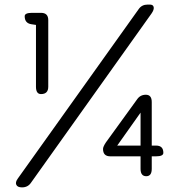

<svg xmlns="http://www.w3.org/2000/svg" viewBox="-20 -770 768 839"><path d="M625 -750H634.8Q649.4 -750 651.6 -738.8Q653.8 -727.5 642.1 -710.9L115.2 28.8Q101.6 48.8 76.2 48.8Q56.6 48.8 51.3 37.6Q45.9 26.4 58.1 9.8L585.9 -730Q599.6 -750 625 -750ZM120.1 -713.9H159.2Q190.9 -713.9 190.9 -682.1V-391.1Q190.9 -358.9 159.2 -358.9Q137.2 -358.9 137.2 -391.1V-661.1L117.2 -664.1Q87.9 -668.5 87.9 -699.2Q87.9 -713.9 120.1 -713.9ZM619.1 0Q594.2 0 594.2 -32.2V-86.9H461.9Q430.2 -86.9 430.2 -119.1Q430.2 -128.9 442.9 -147.9L579.1 -335.9Q592.8 -356 617.2 -356Q643.1 -356 643.1 -324.2V-133.8H662.1Q693.8 -133.8 693.8 -102.1Q693.8 -86.9 662.1 -86.9H643.1V-32.2Q643.1 0 619.1 0ZM492.2 -133.8H594.2V-277.8Z"/></svg>

Font: Arcon Rounded-
Style: Regular
Weight: 400
Designer: M. Zarth
Foundry: martin zarth - visuelle & digitale kommunikation
Version: Version 1.110;PS 001.110;hotconv 1.0.70;makeotf.lib2.5.58329